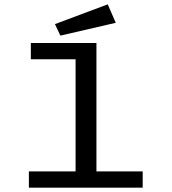

<svg xmlns="http://www.w3.org/2000/svg" viewBox="-20 -864 790 884"><path d="M113 0V-75H328V-591H122V-666H424V-75H637V0ZM258 -700 233 -753 476 -844 513 -759Z"/></svg>

Font: Inconsolata ExtraExpanded Medium
Style: Regular
Weight: 500
Width: 8
Monospace: yes
Designer: Raph Levien, Cyreal, Brenton Simpson
Foundry: Raph Levien, Cyreal, Google
Version: Version 3.001; ttfautohint (v1.8.2.53-6de2)